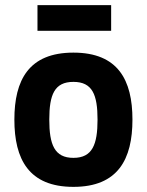

<svg xmlns="http://www.w3.org/2000/svg" viewBox="-20 -717 572 748"><path d="M413 -597V-697H126V-597ZM266 -102C340 -102 360 -154 360 -251C360 -348 340 -398 266 -398C192 -398 172 -348 172 -251C172 -154 192 -102 266 -102ZM266 -512C440 -512 496 -405 496 -251C496 -97 440 11 266 11C92 11 36 -97 36 -251C36 -405 92 -512 266 -512Z"/></svg>

Font: RazerF5
Style: Bold
Weight: 700
Foundry: Razer Inc.
Version: Version 2